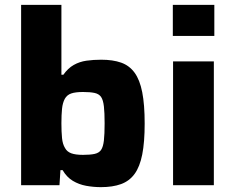

<svg xmlns="http://www.w3.org/2000/svg" viewBox="-20 -763 969 791"><path d="M396 8Q365 8 335 2.5Q305 -3 280 -18Q255 -33 238 -62H229L225 0H67V-743H233V-455H241Q260 -482 284 -495.5Q308 -509 336.5 -513Q365 -517 397 -517Q445 -517 479 -505Q513 -493 534.5 -463.5Q556 -434 566 -383Q576 -332 576 -254Q576 -177 566 -126.5Q556 -76 534.5 -46.5Q513 -17 478.5 -4.5Q444 8 396 8ZM322 -125Q352 -125 370 -129Q388 -133 396.5 -145.5Q405 -158 408 -184Q411 -210 411 -255Q411 -299 408 -325Q405 -351 396.5 -363.5Q388 -376 370 -380Q352 -384 322 -384Q291 -384 273.5 -378Q256 -372 247 -356Q238 -339 235.5 -314.5Q233 -290 233 -255Q233 -220 235.5 -194.5Q238 -169 248 -153Q256 -138 273.5 -131.5Q291 -125 322 -125Z M692 -615V-743H863V-615ZM693 0V-510H861V0Z"/></svg>

Font: Saira SemiExpanded
Style: Bold
Weight: 700
Width: 6
Designer: Hector Gatti with collaboration of the Omnibus-Type team
Foundry: Omnibus-Type
Version: Version 1.101